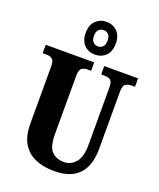

<svg xmlns="http://www.w3.org/2000/svg" viewBox="-175 -1085 993 1200"><g transform="rotate(20 321.0 -484.5)"><path d="M330 10Q261 10 207 -13Q153 -36 122.5 -86Q92 -136 92 -218V-599Q92 -638 76.5 -648Q61 -658 39 -658H14V-714H336V-658H312Q290 -658 274.5 -647.5Q259 -637 259 -595V-210Q259 -127 288.5 -95.5Q318 -64 372 -64Q416 -64 447.5 -100.5Q479 -137 479 -216V-599Q479 -638 464.5 -648Q450 -658 427 -658H403V-714H628V-658H603Q581 -658 565.5 -647.5Q550 -637 550 -595V-214Q550 -147 528 -96.5Q506 -46 457.5 -18Q409 10 330 10ZM323 -761Q281 -761 252 -789Q223 -817 223 -870Q223 -923 252 -951Q281 -979 323 -979Q365 -979 394 -951Q423 -923 423 -870Q423 -817 394 -789Q365 -761 323 -761ZM323 -816Q342 -816 355 -828.5Q368 -841 368 -870Q368 -899 355 -911.5Q342 -924 323 -924Q305 -924 291.5 -911.5Q278 -899 278 -870Q278 -841 291.5 -828.5Q305 -816 323 -816Z"/></g></svg>

Font: Noto Serif Bengali ExtraCondensed Black
Style: Regular
Weight: 900
Width: 2
Designer: Juan Bruce, Universal Thirst, Indian Type Foundry and the Monotype Design Team.
Foundry: Monotype Imaging Inc.
Version: Version 2.003; ttfautohint (v1.8.4.7-5d5b)